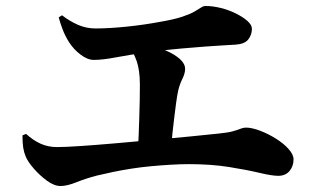

<svg xmlns="http://www.w3.org/2000/svg" viewBox="-20 -686 1040 641"><path d="M182 -65Q161 -65 137 -82.5Q113 -100 93 -123Q73 -146 66 -163Q60 -177 57.5 -193Q55 -209 55 -234L67 -239Q90 -218 115 -206.5Q140 -195 170 -195Q198 -195 249.5 -198.5Q301 -202 364.5 -207.5Q428 -213 493 -219Q558 -225 615.5 -230.5Q673 -236 709 -240Q740 -243 756.5 -247.5Q773 -252 782.5 -256Q792 -260 801 -260Q821 -260 848.5 -249.5Q876 -239 901.5 -223Q927 -207 943.5 -188.5Q960 -170 960 -154Q960 -131 946.5 -115Q933 -99 909 -99Q888 -99 846 -109Q804 -119 744.5 -128.5Q685 -138 611 -138Q582 -138 549 -136Q516 -134 483.5 -131Q451 -128 419 -123Q387 -118 358 -112Q329 -106 304 -100Q266 -90 235 -77.5Q204 -65 182 -65ZM440 -183Q442 -208 443 -236Q444 -264 445 -293Q446 -322 446.5 -350.5Q447 -379 447 -403Q447 -452 436 -483Q425 -514 406 -538L414 -552Q443 -547 475 -538Q507 -529 535.5 -516.5Q564 -504 581 -488.5Q598 -473 598 -456Q598 -441 589 -423Q580 -405 575 -384Q571 -365 568 -342.5Q565 -320 562 -295.5Q559 -271 556 -243.5Q553 -216 552 -188ZM293 -486Q272 -486 248.5 -504Q225 -522 210 -546Q197 -567 189 -588Q181 -609 176 -628L187 -635Q213 -615 240.5 -603Q268 -591 299 -591Q344 -591 402.5 -597Q461 -603 514 -613Q561 -621 588 -630Q615 -639 629.5 -647.5Q644 -656 651.5 -661Q659 -666 667 -666Q690 -666 716.5 -659.5Q743 -653 766.5 -641.5Q790 -630 805.5 -616.5Q821 -603 821 -590Q821 -570 809 -554.5Q797 -539 767 -537Q751 -536 725 -534.5Q699 -533 664.5 -530.5Q630 -528 585 -524Q540 -520 484 -513Q411 -503 367 -494.5Q323 -486 293 -486Z"/></svg>

Font: Noto Serif HK ExtraLight ExtraBold
Style: Regular
Weight: 800
Version: Version 2.003-H1;hotconv 1.1.1;makeotfexe 2.6.0